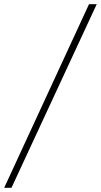

<svg xmlns="http://www.w3.org/2000/svg" viewBox="-102 -780 484 921"><path d="M-82 121 325 -760H362L-47 121Z"/></svg>

Font: Noto Serif Tamil ExtraLight
Style: Italic
Weight: 200
Italic angle: -12°
Designer: Indian Type Foundry, Tom Grace, and the Monotype Design Team
Foundry: Monotype Imaging Inc.
Version: Version 2.003; ttfautohint (v1.8.4.7-5d5b)